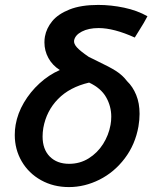

<svg xmlns="http://www.w3.org/2000/svg" viewBox="-20 -753 640 780"><path d="M40 -204.5Q40 -226.5 43.5 -246Q51.5 -292.5 77.2 -336.2Q103 -380 140.8 -414.5Q178.5 -449 223 -468.5Q192.5 -488 176.5 -517.5Q160.5 -547 160.5 -580.5Q160.5 -594 162.5 -604.5Q168.5 -638 192.2 -667Q216 -696 262.5 -714.5Q309 -733 379 -733Q431 -733 484.2 -721.8Q537.5 -710.5 579 -687Q566 -661.5 545.5 -629.5Q535.5 -614.5 527.5 -600.5Q442.5 -639 380.5 -639Q340 -639 312.5 -624.8Q285 -610.5 281 -588.5Q279 -575.5 292.5 -560.5Q306 -545.5 340.5 -522L378 -503.5Q424.5 -481.5 451 -464.8Q477.5 -448 496.5 -423Q519.5 -401 533.2 -367.5Q547 -334 547 -290.5Q547 -266.5 542.5 -239.5Q529.5 -166 487 -109.8Q444.5 -53.5 384.2 -23.2Q324 7 260 7Q197 7 146.8 -21Q96.5 -49 68.2 -97.5Q40 -146 40 -204.5ZM429 -245.5Q432 -261.5 432 -279Q432 -321.5 411 -358.2Q390 -395 342 -417.5Q263 -399 215.8 -350.8Q168.5 -302.5 156 -233.5Q153 -215 153 -198.5Q153 -146.5 182.2 -117Q211.5 -87.5 261 -87.5Q305 -87.5 340.5 -109.8Q376 -132 398.8 -168Q421.5 -204 429 -245.5Z"/></svg>

Font: JuliaMono
Style: Bold Italic
Weight: 700
Italic angle: -9°
Monospace: yes
Designer: cormullion
Foundry: corm
Version: Version 0.057; ttfautohint (v1.8.4)